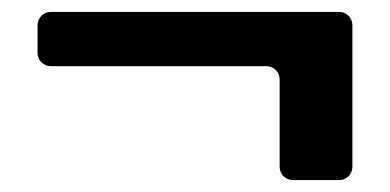

<svg xmlns="http://www.w3.org/2000/svg" viewBox="-20 -302 654 322"><path d="M65 -191H427C439 -191 449 -181 449 -169V-22C449 -10 459 0 471 0H549C561 0 571 -10 571 -22V-260C571 -272 561 -282 549 -282H65C53 -282 43 -272 43 -260V-213C43 -201 53 -191 65 -191Z"/></svg>

Font: DIN Rundschrift
Style: Breit
Weight: 400
Width: 7
Version: Version 1.027